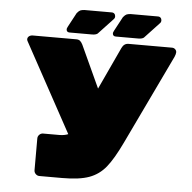

<svg xmlns="http://www.w3.org/2000/svg" viewBox="-57 -907 964 964"><g transform="rotate(5 425.0 -425.0)"><path d="M807 -679Q807 -670 801 -656L585 -204Q545 -120 511 -78Q477 -36 427.5 -18Q378 0 292 0H177Q166 0 158 -8Q150 -16 150 -27V-187Q150 -198 158 -206Q166 -214 177 -214H258Q284 -214 303 -222L59 -669Q56 -674 56 -679Q56 -688 63.5 -694Q71 -700 83 -700H302Q314 -700 321 -694Q328 -688 334 -676L432 -463L531 -676Q542 -700 565 -700H784Q794 -700 800.5 -693.5Q807 -687 807 -679ZM329 -850H467Q476 -850 481 -844.5Q486 -839 486 -830Q486 -823 481 -818L406 -738Q397 -731 378 -731H366H265Q249 -731 249 -747Q249 -750 254 -760L292 -831Q302 -843 309 -846Q316 -849 329 -850ZM562 -850H700Q709 -850 714 -844.5Q719 -839 719 -830Q719 -823 714 -818L639 -738Q630 -731 611 -731H599H498Q482 -731 482 -747Q482 -750 487 -760L525 -831Q535 -843 542 -846Q549 -849 562 -850Z"/></g></svg>

Font: Rubik Mono One
Style: Regular
Weight: 400
Designer: Hubert and Fischer with Elvire Volk Leonovitch (Cyrillic Expansion: Cyreal)
Foundry: Hubert and Fischer with Elvire Volk Leonovitch
Version: Version 2.000